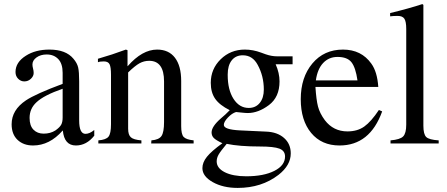

<svg xmlns="http://www.w3.org/2000/svg" viewBox="-20 -703 2191 941"><path d="M442 -66V-38Q404 10 352 10Q295 10 288 -63H287Q223 10 142 10Q95 10 66 -17.5Q37 -45 37 -94Q37 -164 107 -211Q155 -243 287 -292V-346Q287 -391 265.5 -413.5Q244 -436 209 -436Q179 -436 159 -421.5Q139 -407 139 -387Q139 -378 142 -367Q145 -356 145 -345Q145 -330 131.5 -317Q118 -304 99 -304Q82 -304 69 -317Q56 -330 56 -350Q56 -398 107 -430Q154 -460 222 -460Q303 -460 340 -415Q358 -394 363 -372.5Q368 -351 368 -304V-113Q368 -47 399 -47Q419 -47 442 -66ZM287 -127V-268Q195 -236 159 -202Q125 -171 125 -125Q125 -87 144 -67.5Q163 -48 194 -48Q227 -48 252 -64Q273 -79 280 -92Q287 -105 287 -127Z M929 0H721L722 -15Q759 -18 771.5 -36.5Q784 -55 784 -105V-304Q784 -405 711 -405Q686 -405 664 -393Q642 -381 608 -348V-72Q608 -42 621.5 -30Q635 -18 673 -15V0H462V-15Q500 -18 512 -33.5Q524 -49 524 -94V-337Q524 -374 517 -388Q510 -402 489 -402Q469 -402 460 -398V-415Q530 -435 597 -460L605 -457V-379H606Q677 -460 750 -460Q807 -460 837.5 -420Q868 -380 868 -306V-85Q868 -45 880 -32Q892 -19 929 -15Z M1414 -388H1331Q1350 -345 1350 -304Q1350 -227 1298 -188Q1246 -149 1194 -149Q1183 -149 1156 -152L1137 -154Q1117 -148 1097 -127Q1077 -106 1077 -91Q1077 -68 1155 -64L1284 -58Q1339 -56 1372 -27Q1405 2 1405 49Q1405 107 1345 154Q1262 218 1145 218Q1073 218 1022.5 189.5Q972 161 972 121Q972 93 994 65.5Q1016 38 1070 -1Q1038 -16 1027.5 -27Q1017 -38 1017 -54Q1017 -83 1063 -123Q1086 -142 1106 -163Q1056 -188 1034.5 -219Q1013 -250 1013 -297Q1013 -365 1061.5 -412.5Q1110 -460 1180 -460Q1220 -460 1260 -445L1282 -437Q1311 -427 1337 -427H1414ZM1096 -338V-335Q1096 -263 1124.5 -218.5Q1153 -174 1199 -174Q1233 -174 1253 -198.5Q1273 -223 1273 -264Q1273 -330 1243 -385Q1218 -432 1170 -432Q1135 -432 1115.5 -407Q1096 -382 1096 -338ZM1377 64Q1377 36 1349.5 25.5Q1322 15 1253 15Q1154 15 1091 2Q1061 38 1051.5 54.5Q1042 71 1042 88Q1042 121 1081.5 141Q1121 161 1187 161Q1272 161 1324.5 134.5Q1377 108 1377 64Z M1837 -164 1853 -157Q1793 10 1644 10Q1556 10 1505 -51.5Q1454 -113 1454 -217Q1454 -324 1511 -392Q1568 -460 1661 -460Q1751 -460 1800 -391Q1829 -351 1834 -277H1526Q1530 -214 1538.5 -181Q1547 -148 1572 -114Q1614 -59 1683 -59Q1732 -59 1765.5 -83Q1799 -107 1837 -164ZM1528 -309H1732Q1723 -372 1702.5 -398Q1682 -424 1634 -424Q1592 -424 1564 -394.5Q1536 -365 1528 -309Z M2130 0H1894V-15Q1941 -19 1956 -34.5Q1971 -50 1971 -92V-561Q1971 -597 1962 -611Q1953 -625 1929 -625Q1908 -625 1892 -623V-639Q1987 -662 2050 -683L2055 -679V-87Q2055 -45 2069 -31.5Q2083 -18 2130 -15Z"/></svg>

Font: STIX Math
Style: Regular
Weight: 400
Designer: MicroPress Inc., with final additions and corrections provided by Coen Hoffman, Elsevier (retired)
Version: Version 1.1.1